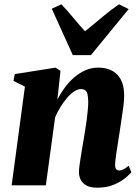

<svg xmlns="http://www.w3.org/2000/svg" viewBox="-20 -859 648 890"><path d="M246 -397.5Q260 -425 279 -451.2Q298 -477.5 322.2 -498.8Q346.5 -520 374.8 -532.8Q403 -545.5 435.5 -545.5Q492 -545.5 523.8 -512.8Q555.5 -480 555.5 -415.5Q555.5 -394.5 551.8 -365.2Q548 -336 543.2 -305Q538.5 -274 534.5 -247Q531 -222 526.2 -194Q521.5 -166 518 -140.2Q514.5 -114.5 513.5 -97Q513.5 -79 519.5 -73.8Q525.5 -68.5 532 -68.5Q540.5 -68.5 551 -73.5Q561.5 -78.5 576.5 -90.5L589 -60.5Q581 -50.5 560.5 -33.5Q540 -16.5 507.5 -2.8Q475 11 430 11Q399.5 11 381 1Q362.5 -9 354.2 -25.5Q346 -42 346 -62Q346 -72.5 348.2 -90Q350.5 -107.5 354 -129.2Q357.5 -151 361.2 -173.8Q365 -196.5 368.5 -216.5Q372 -238.5 375.8 -262Q379.5 -285.5 382.5 -308.2Q385.5 -331 387.2 -351.2Q389 -371.5 389 -387.5Q388.5 -409.5 385.5 -422.2Q382.5 -435 375 -440.5Q367.5 -446 355 -446Q340 -446 323.2 -434.8Q306.5 -423.5 290.5 -404.8Q274.5 -386 260.2 -362.8Q246 -339.5 235.5 -315.5L192.5 0H34L95.5 -457.5L42.5 -484L48.5 -515.5L237.5 -545.5L260.5 -530.5ZM317.5 -603.5 220 -818.5 264.5 -839Q291.5 -811 318.8 -777.8Q346 -744.5 374 -714Q414 -746 452.2 -778.5Q490.5 -811 531.5 -839L576.5 -817L401.5 -603.5Z"/></svg>

Font: Merriweather 72pt Black
Style: Italic
Weight: 900
Italic angle: -7.8°
Version: Version 2.101